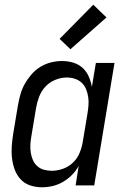

<svg xmlns="http://www.w3.org/2000/svg" viewBox="-20 -787 540 815"><path d="M158 8Q132 8 108 0Q84 -8 67.5 -26Q51 -44 42.5 -67Q34 -90 31 -115.5Q28 -141 30 -167Q32 -193 36 -219L56 -339Q60 -362 66.5 -385.5Q73 -409 85 -430.5Q97 -452 113.5 -471Q130 -490 151 -503Q172 -516 196 -522Q220 -528 243 -528Q268 -528 291 -521Q314 -514 330.5 -499Q347 -484 356.5 -462.5Q366 -441 370 -418L387 -520H466L380 0H301L314 -83Q303 -62 285.5 -44.5Q268 -27 247.5 -15Q227 -3 204 2.5Q181 8 158 8ZM200 -62Q223 -62 247 -70.5Q271 -79 289.5 -96.5Q308 -114 317.5 -137Q327 -160 331 -183L351 -303Q354 -321 355.5 -339Q357 -357 354.5 -374.5Q352 -392 345.5 -408Q339 -424 327 -435.5Q315 -447 298 -452.5Q281 -458 263 -458Q239 -458 214.5 -448Q190 -438 172.5 -419Q155 -400 146 -376Q137 -352 133 -328L113 -208Q110 -191 109 -173.5Q108 -156 110.5 -139.5Q113 -123 119.5 -108Q126 -93 138 -82Q150 -71 166.5 -66.5Q183 -62 200 -62ZM279 -578 233 -622 376 -767 432 -713Z"/></svg>

Font: Iosevka Algr
Style: Italic
Weight: 400
Italic angle: -9°
Monospace: yes
Designer: Belleve Invis
Foundry: Belleve Invis
Version: Version 26.0.2; ttfautohint (v1.8.3)